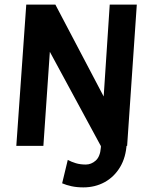

<svg xmlns="http://www.w3.org/2000/svg" viewBox="-20 -632 659 832"><path d="M341.2 180Q313.5 180 290.4 175.1Q267.3 170.1 249.3 162.3L273.7 60.9Q289.5 69.5 308.8 75.3Q328.1 81 351.9 81Q375.3 81 394.7 63.9Q414 46.8 417 7.9L419.9 -56.9L533.4 -80.8L529.1 -10.9Q526.1 49.1 500.4 92Q474.7 134.8 433.4 157.4Q392 180 341.2 180ZM50.7 0 93.8 -612H220L429.3 -213.9L455.5 -612H572.8L530.9 0H416.6L196 -407.5L168 0Z"/></svg>

Font: Ancizar Sans Thin
Style: Italic
Weight: 100
Italic angle: -4°
Designer: Cesar Puertas, Viviana Monsalve, Julian Moncada, Julian Prieto, Jose Castro, Mariel Hernandez, Felipe Aragon, Sara Alarc
Version: Version 8.100